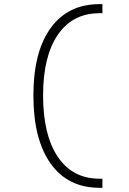

<svg xmlns="http://www.w3.org/2000/svg" viewBox="-20 -811 626 929"><path d="M461.9 97.7Q309.1 97.7 225.3 -19.3Q141.6 -136.2 141.6 -349.6Q141.6 -560.1 225.3 -675.5Q309.1 -791 461.9 -791H475.6V-747.1H461.9Q331.1 -747.1 259.8 -642.8Q188.5 -538.6 188.5 -349.6Q188.5 -157.7 259.8 -52Q331.1 53.7 461.9 53.7H475.6V97.7Z"/></svg>

Font: Cascadia Code ExtraLight
Style: Regular
Weight: 200
Monospace: yes
Designer: Aaron Bell
Foundry: Saja Typeworks
Version: Version 2407.024; ttfautohint (v1.8.4)